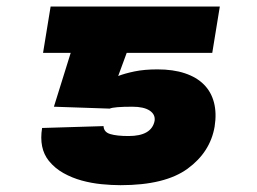

<svg xmlns="http://www.w3.org/2000/svg" viewBox="-20 -548 772 577"><path d="M106.5 -163.4 291.2 -169Q291.9 -150.9 311.4 -145.1Q331 -139.2 366.5 -139.2Q435.4 -139.2 444.6 -184.7Q447.4 -203.8 429.9 -215.6Q412.3 -227.3 377.8 -227.3Q322.1 -227.3 309.7 -221.6L142 -227.3L192.5 -389.2H109.4L132.1 -528.4H640.6L617.9 -389.2H360.8L335.2 -319.6Q354.4 -327.1 383.9 -333.3Q413.4 -339.5 453.1 -339.5Q500.4 -339.5 535.5 -327.8Q570.7 -316.1 592.7 -294Q614.7 -272 623 -240.1Q631.4 -208.1 625 -167.6Q611.9 -90.9 544 -41.2Q476.2 8.5 342.3 8.5Q315.3 8.5 285 5.5Q254.6 2.5 225.5 -5.5Q196.4 -13.5 170.6 -27.9Q144.9 -42.3 126.8 -64.6Q96.6 -102.3 106.5 -163.4Z"/></svg>

Font: Inter P Black
Style: Italic
Weight: 900
Italic angle: -9.40001°
Designer: Rasmus Andersson
Foundry: rsms
Version: Version 3.018;git-588b23468